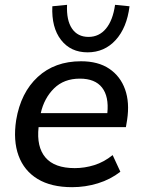

<svg xmlns="http://www.w3.org/2000/svg" viewBox="-20 -767 586 796"><path d="M34 0ZM279 9Q192 9 136 -25Q80 -59 57 -121.5Q34 -184 47 -269Q66 -383 136.5 -448Q207 -513 316 -513Q387 -513 433 -482Q479 -451 498.5 -396.5Q518 -342 507 -270L502 -240H140Q131 -158 168.5 -114Q206 -70 290 -70Q331 -70 371 -82.5Q411 -95 447 -124L479 -55Q438 -23 386 -7Q334 9 279 9ZM311 -441Q245 -441 204 -400.5Q163 -360 149 -298H425Q432 -367 403 -404Q374 -441 311 -441ZM343 -550Q273 -550 233 -601.5Q193 -653 197 -741L258 -747Q255 -683 278.5 -648.5Q302 -614 347 -614Q391 -614 419.5 -648.5Q448 -683 457 -747L517 -741Q506 -652 459.5 -601Q413 -550 343 -550Z"/></svg>

Font: Winston Medium
Style: Italic
Weight: 500
Italic angle: -9°
Designer: Original fonts by Vernon Adams / Changes by Cristiano Sobral
Foundry: Original fonts by Vernon Adams / Changes by Cristiano Sobral
Version: Version 2.503;July 17, 2020;FontCreator 13.0.0.2655 64-bit